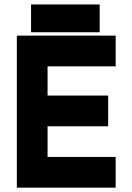

<svg xmlns="http://www.w3.org/2000/svg" viewBox="-20 -864 610 884"><path d="M57.5 0V-700H512.5V-558.5H199V-424H478V-282.5H199V-141.5H512.5V0ZM130 -71H447.5H130V-353.5H412.5H130V-629.5H447.5H130ZM123 -715.5V-843.5H439V-715.5ZM188 -778.5H380H188Z"/></svg>

Font: Tourney Thin Black
Style: Regular
Weight: 900
Version: Version 1.015